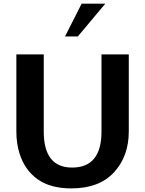

<svg xmlns="http://www.w3.org/2000/svg" viewBox="-20 -1021 796 1054"><path d="M558.1 -1001 407.2 -820.8H336.9L428.2 -1001ZM687 -298.8V-299.8Q687 -163.6 606 -75.2Q524.9 13.2 371.1 13.2Q256.8 13.2 186.3 -37.1Q115.7 -87.4 86.9 -179.2Q69.8 -234.4 69.8 -298.8V-722.2H220.2V-298.8Q220.2 -101.1 376 -101.1Q537.1 -101.1 537.1 -298.8V-722.2H687Z"/></svg>

Font: Perun
Style: Bold
Weight: 700
Foundry: Copyright (c) Stefan Peev, Context Ltd, 2016
Version: Version 1.0000